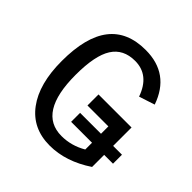

<svg xmlns="http://www.w3.org/2000/svg" viewBox="-180 -810 961 961"><g transform="rotate(45 300.0 -329.5)"><path d="M537.6 -213.9H600.1V-150.4H537.6V-64.9Q425.8 9.8 312 9.8Q189.9 9.8 122.6 -80.8Q55.2 -171.4 55.2 -332.5Q55.2 -502 119.6 -585.4Q184.1 -668.9 313.5 -668.9Q482.4 -668.9 538.6 -507.3L455.1 -480Q415.5 -592.8 314.5 -592.8Q231.9 -592.8 192.6 -531.2Q153.3 -469.7 153.3 -332.5Q153.3 -65.9 319.8 -65.9Q389.6 -65.9 451.7 -102.5V-150.4H303.7V-213.9H451.7V-266.1H303.7V-344.2H537.6Z"/></g></svg>

Font: Cousine
Style: Regular
Weight: 400
Monospace: yes
Designer: Steve Matteson
Foundry: Ascender Corporation
Version: Version 1.20